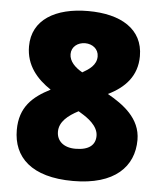

<svg xmlns="http://www.w3.org/2000/svg" viewBox="-53 -770 691 826"><g transform="rotate(5 293.0 -357.0)"><path d="M295 -724C154 -724 54 -666 54 -551C54 -468 103 -413 163 -373C88 -335 33 -287 33 -188C33 -71 112 10 293 10C473 10 554 -75 554 -190C554 -284 477 -338 410 -376C482 -411 533 -464 533 -550C533 -667 436 -724 295 -724ZM294 -585C325 -585 352 -565 352 -533C352 -495 320 -475 292 -459C260 -477 235 -502 235 -533C235 -565 262 -585 294 -585ZM210 -196C210 -239 247 -268 291 -291L304 -283C329 -268 377 -236 377 -192C377 -153 350 -129 291 -129C240 -129 210 -156 210 -196Z"/></g></svg>

Font: Noto Sans Gujarati Black
Style: Regular
Weight: 900
Designer: Jelle Bosma - Monotype Design Team, Universal Thirst
Foundry: Monotype Imaging Inc.
Version: Version 2.106